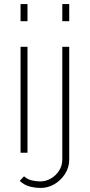

<svg xmlns="http://www.w3.org/2000/svg" viewBox="-20 -750 441 943"><path d="M81 -646V-730H115V-646ZM81 0V-520H115V0ZM286 -646V-730H320V-646ZM181 173Q151 173 124 165.5Q97 158 77 138L98 116Q115 131 136.5 136Q158 141 178 141Q205 141 229.5 127Q254 113 270 88.5Q286 64 286 33V-520H320V32Q320 73 299 105Q278 137 246.5 155Q215 173 181 173Z"/></svg>

Font: Raleway ExtraLight
Style: Regular
Weight: 200
Designer: Matt McInerney, Pablo Impallari, Rodrigo Fuenzalida
Foundry: Matt McInerney, Pablo Impallari, Rodrigo Fuenzalida
Version: Version 4.026